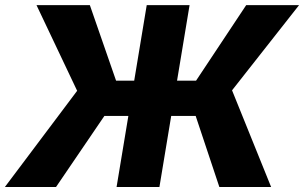

<svg xmlns="http://www.w3.org/2000/svg" viewBox="-41 -748 1217 768"><path d="M717.3 -727.5 596.7 0H425.3L545.9 -727.5ZM-21.5 0 267.6 -384.8 105 -727.5H318.4L423.3 -425.3H743.2L943.8 -727.5H1155.3L887.2 -386.7L1043.5 0H836.4L741.7 -284.2H376.5L183.1 0Z"/></svg>

Font: Inter ExtraBold
Style: Italic
Weight: 800
Italic angle: -9.3988°
Designer: Rasmus Andersson
Foundry: rsms
Version: Version 4.001;git-66647c0bb